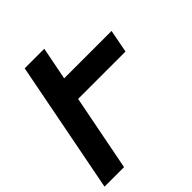

<svg xmlns="http://www.w3.org/2000/svg" viewBox="-199 -864 999 999"><g transform="rotate(-45 301.0 -364.5)"><path d="M-1.5 0H142.1L224.1 -419.9H572.8L597.2 -546.9H248.5L284.2 -729H140.1Z"/></g></svg>

Font: Hack
Style: Bold Oblique
Weight: 700
Italic angle: -12°
Monospace: yes
Designer: Christopher Simpkins
Foundry: Christopher Simpkins
Version: Version 2.010